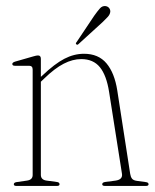

<svg xmlns="http://www.w3.org/2000/svg" viewBox="-20 -612 509 632"><path d="M114.5 -418.5V-359L119 -363Q160 -402 191.8 -418.5Q223.5 -435 256.5 -435Q304 -435 330.5 -403.5Q357 -372 366 -314.5L408.5 -40Q410 -30 414.5 -24Q419 -18 431.5 -16.5L460.5 -12.5Q469 -11.5 469 -5.5Q469 0 460.5 0H325.5Q316.5 0 316.5 -5.5Q316.5 -11.5 326 -13L360.5 -17.5Q384.5 -21 381.5 -40L339 -310Q330.5 -364 308.8 -390.8Q287 -417.5 247.5 -417.5Q219 -417.5 189.5 -402.2Q160 -387 125.5 -353.5L114.5 -343V-36.5Q114.5 -20 133.5 -17.5L167 -13Q176 -12 176 -5.5Q176 0 167.5 0H33.5Q25.5 0 25.5 -5.5Q25.5 -11 34 -12.5L68.5 -17.5Q87.5 -20 87.5 -36V-383Q87.5 -395.5 76 -395.5H29Q20.5 -395.5 20.5 -401.5Q20.5 -406 29 -409L90 -426.5Q100 -429.5 105 -429.5Q114.5 -429.5 114.5 -418.5ZM290 -560Q301 -575.5 308.8 -584.2Q316.5 -593 327 -592Q335 -591 339.2 -585.5Q343.5 -580 343 -573Q342 -564.5 334.8 -556.5Q327.5 -548.5 318 -539.5L238.5 -467Q234.5 -463 231.5 -466Q227.5 -468.5 232.5 -474Z"/></svg>

Font: Fraunces 144pt Soft Thin
Style: Regular
Weight: 100
Version: Version 1.000;[0bf87f6ff]